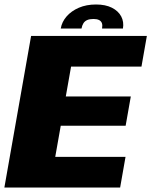

<svg xmlns="http://www.w3.org/2000/svg" viewBox="-40 -835 674 855"><path d="M-20.5 0H495L519 -136.5H206L230.5 -275H519.5L542.5 -405.5H253L276.5 -538.5H590L614 -675H98.5ZM387.5 -815Q344.5 -815 311 -800.5Q277.5 -786 256.5 -761.8Q235.5 -737.5 230.5 -708H323Q325.5 -722 331.5 -731.5Q337.5 -741 348.5 -745.8Q359.5 -750.5 376.5 -750.5Q391.5 -750.5 401 -745.8Q410.5 -741 413.8 -731.8Q417 -722.5 414.5 -708H507.5Q512.5 -737.5 499.8 -761.8Q487 -786 458.5 -800.5Q430 -815 387.5 -815Z"/></svg>

Font: Anybody UltraCondensed Thin ExtraBold
Style: Italic
Weight: 800
Italic angle: -10°
Version: Version 1.111